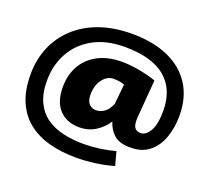

<svg xmlns="http://www.w3.org/2000/svg" viewBox="-138 -883 1287 1181"><g transform="rotate(20 505.5 -293.0)"><path d="M470 124Q375 124 295 103Q215 82 156 36Q97 -10 64.5 -84Q32 -158 32 -263Q32 -359 66 -440.5Q100 -522 165 -582.5Q230 -643 323.5 -676.5Q417 -710 536 -710Q673 -710 772.5 -666Q872 -622 926 -538Q980 -454 980 -334Q980 -257 956.5 -191Q933 -125 883.5 -86Q834 -47 758 -49Q689 -49 654 -80.5Q619 -112 604 -161Q575 -116 529 -87Q483 -58 423 -58Q342 -58 293.5 -109Q245 -160 245 -257Q245 -337 279.5 -397.5Q314 -458 379 -492.5Q444 -527 535 -527Q587 -527 648.5 -516Q710 -505 761 -487L741 -237Q738 -191 751 -172.5Q764 -154 788 -154Q823 -152 849.5 -195.5Q876 -239 876 -329Q876 -470 787 -544.5Q698 -619 520 -619Q399 -619 314 -571.5Q229 -524 184.5 -443Q140 -362 140 -261Q140 -178 166.5 -122Q193 -66 239.5 -33Q286 0 348.5 14.5Q411 29 483 29Q536 29 590 21.5Q644 14 690 1L714 90Q660 106 595 115Q530 124 470 124ZM484 -192Q514 -192 539 -210Q564 -228 581 -269L594 -399Q575 -406 558.5 -408.5Q542 -411 522 -411Q481 -411 451 -371.5Q421 -332 421 -271Q421 -231 439 -211.5Q457 -192 484 -192Z"/></g></svg>

Font: Georama Extended ExtraBold
Style: Regular
Weight: 800
Width: 7
Designer: Jean-Baptiste Levee
Foundry: Production Type
Version: Version 1.000